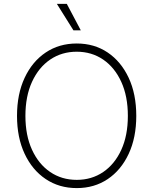

<svg xmlns="http://www.w3.org/2000/svg" viewBox="-20 -962 792 992"><path d="M376.5 9.8Q285.6 9.8 216.1 -36.9Q146.5 -83.5 107.2 -167.5Q67.9 -251.5 67.9 -363.3Q67.9 -475.6 107.2 -559.8Q146.5 -644 216.1 -690.7Q285.6 -737.3 376.5 -737.3Q467.3 -737.3 536.4 -690.7Q605.5 -644 644.8 -560.1Q684.1 -476.1 684.1 -363.3Q684.1 -251 644.8 -167Q605.5 -83 536.4 -36.6Q467.3 9.8 376.5 9.8ZM376.5 -32.7Q453.6 -32.7 513.2 -73.2Q572.8 -113.8 606.7 -188Q640.6 -262.2 640.6 -363.3Q640.6 -464.4 606.7 -538.8Q572.8 -613.3 513.2 -654.1Q453.6 -694.8 376.5 -694.8Q299.3 -694.8 239.5 -654.3Q179.7 -613.8 145.5 -539.3Q111.3 -464.8 111.3 -363.3Q111.3 -262.7 145.3 -188.5Q179.2 -114.3 239 -73.5Q298.8 -32.7 376.5 -32.7ZM359.4 -805.2 273.9 -941.9H325.2L397.5 -805.2Z"/></svg>

Font: Inter Extra Light
Style: Regular
Weight: 200
Designer: Rasmus Andersson
Foundry: rsms
Version: Version 4.000;git-3c8e0fc